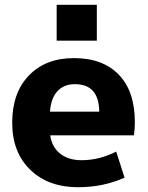

<svg xmlns="http://www.w3.org/2000/svg" viewBox="-20 -773 620 803"><path d="M217 -603V-753H385V-603ZM189 -306H395Q394 -421 293 -421Q247 -421 220 -391.5Q193 -362 189 -306ZM190 -207Q197 -158 231.5 -130.5Q266 -103 321 -103Q395 -103 466 -139L501 -30Q412 10 306 10Q182 10 106.5 -63Q31 -136 31 -260Q31 -385 101 -457.5Q171 -530 289 -530Q410 -530 477 -460.5Q544 -391 544 -262Q544 -231 540 -207Z"/></svg>

Font: M PLUS 1p ExtraBold
Style: Regular
Weight: 800
Version: Version 1.062